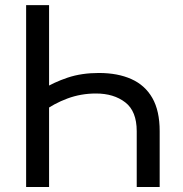

<svg xmlns="http://www.w3.org/2000/svg" viewBox="-20 -748 732 768"><path d="M375.5 -456.1Q451.2 -456.1 505.6 -431.6Q560.1 -407.2 589.4 -356Q618.7 -304.7 618.7 -223.6V0H526.9V-223.1Q526.9 -303.2 481 -338.6Q435.1 -374 363.8 -374Q303.7 -374 249.8 -354Q195.8 -334 148.4 -299.3V-390.1Q195.3 -418.9 250.7 -437.5Q306.2 -456.1 375.5 -456.1ZM176.3 -727.5V0H84.5V-727.5Z"/></svg>

Font: Inter 18pt
Style: Regular
Weight: 400
Designer: Rasmus Andersson
Foundry: rsms
Version: Version 4.001;git-66647c0bb